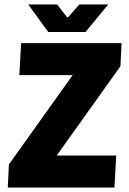

<svg xmlns="http://www.w3.org/2000/svg" viewBox="-20 -844 582 864"><path d="M20 -104 307 -506H67L75 -650H527L522 -546L235 -144H503L495 0H15ZM467 -824 365 -700H197L107 -824H237L282 -766H286L337 -824Z"/></svg>

Font: Kilde Sans Black
Style: Regular
Weight: 900
Italic angle: -3°
Designer: Paul D. Hunt
Foundry: Adobe Systems Incorporated
Version: Version 1.050;PS Version 1.000;hotconv 1.0.70;makeotf.lib2.5